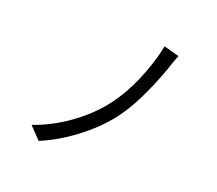

<svg xmlns="http://www.w3.org/2000/svg" viewBox="-126 -919 1252 1109"><g transform="rotate(20 500.0 -364.0)"><path d="M802 -719Q788 -690 770 -632Q685 -394 587 -268Q518 -180 417 -103.5Q316 -27 210 17L140 -56Q250 -94 349.5 -164.5Q449 -235 518 -321Q585 -405 634.5 -518.5Q684 -632 707 -745Z"/></g></svg>

Font: Noto Sans SC
Style: Regular
Weight: 400
Designer: Ryoko NISHIZUKA  (kana, bopomofo & ideographs); Paul D. Hunt (Latin, Greek & Cyrillic); Sandoll Communications , Soo-you
Foundry: Adobe
Version: Version 2.002;hotconv 1.0.116;makeotfexe 2.5.65601